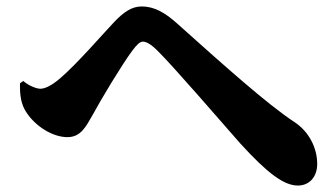

<svg xmlns="http://www.w3.org/2000/svg" viewBox="-20 -638 1040 595"><path d="M61 -291C89 -247 143 -213 189 -213C230 -213 246 -245 266 -280C293 -330 358 -438 390 -481C405 -501 414 -509 423 -509C433 -509 448 -501 468 -481C515 -435 667 -259 725 -193C809 -101 860 -63 903 -63C939 -63 963 -90 963 -130C963 -180 937 -231 892 -260C807 -316 671 -438 528 -566C490 -600 457 -618 419 -618C388 -618 363 -600 335 -571C307 -542 219 -440 166 -395C139 -372 119 -363 105 -363C94 -363 71 -371 52 -387L42 -380C41 -341 46 -314 61 -291Z"/></svg>

Font: Noto Serif TC Black
Style: Regular
Weight: 900
Version: Version 1.001;PS 1.001;hotconv 16.6.54;makeotf.lib2.5.65590